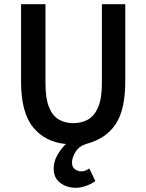

<svg xmlns="http://www.w3.org/2000/svg" viewBox="-20 -674 695 912"><path d="M340 218Q297 218 266 194.5Q235 171 235 127Q235 93 252.5 62.5Q270 32 293 10Q195 1 137.5 -69Q80 -139 80 -287V-654H196V-278Q196 -207 212.5 -165.5Q229 -124 259 -106.5Q289 -89 328 -89Q368 -89 398.5 -106.5Q429 -124 446.5 -165.5Q464 -207 464 -278V-654H575V-287Q575 -153 529.5 -84.5Q484 -16 392 9Q357 19 339.5 46.5Q322 74 322 98Q322 120 336 130Q350 140 366 140Q377 140 386.5 136Q396 132 404 126L433 186Q416 199 389.5 208.5Q363 218 340 218Z"/></svg>

Font: Source Sans Pro SemiBold
Style: Regular
Weight: 600
Designer: Paul D. Hunt
Foundry: Adobe Systems Incorporated
Version: Version 2.045;hotconv 1.0.109;makeotfexe 2.5.65596